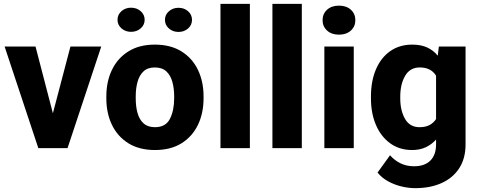

<svg xmlns="http://www.w3.org/2000/svg" viewBox="-20 -770 2491 998"><path d="M164.6 -528.3 254.9 -181.2 346.2 -528.3H506.3L331.1 0H179.2L3.9 -528.3Z M532.7 -258.8V-269Q532.7 -346.2 562 -407Q591.3 -467.8 647.5 -502.9Q703.6 -538.1 784.7 -538.1Q866.7 -538.1 923.1 -502.9Q979.5 -467.8 1008.8 -407Q1038.1 -346.2 1038.1 -269V-258.8Q1038.1 -181.6 1008.8 -120.8Q979.5 -60.1 923.3 -25.1Q867.2 9.8 785.6 9.8Q704.1 9.8 647.7 -25.1Q591.3 -60.1 562 -120.8Q532.7 -181.6 532.7 -258.8ZM685.5 -269V-258.8Q685.5 -216.8 694.8 -182.9Q704.1 -148.9 726.1 -128.9Q748 -108.9 785.6 -108.9Q841.3 -108.9 863.3 -152.3Q885.3 -195.8 885.3 -258.8V-269Q885.3 -310.1 876 -344.2Q866.7 -378.4 844.7 -398.9Q822.8 -419.4 784.7 -419.4Q747.6 -419.4 725.8 -398.9Q704.1 -378.4 694.8 -344.2Q685.5 -310.1 685.5 -269ZM590.8 -667Q590.8 -693.8 611.3 -711.9Q631.8 -730 661.1 -730Q690.9 -730 711.4 -711.9Q731.9 -693.8 731.9 -667Q731.9 -640.6 711.4 -622.6Q690.9 -604.5 661.1 -604.5Q631.8 -604.5 611.3 -622.6Q590.8 -640.6 590.8 -667ZM837.4 -667Q837.4 -693.4 857.9 -711.4Q878.4 -729.5 907.7 -729.5Q937.5 -729.5 957.8 -711.4Q978 -693.4 978 -667Q978 -640.1 957.8 -622.1Q937.5 -604 907.7 -604Q878.4 -604 857.9 -622.1Q837.4 -640.1 837.4 -667Z M1278.8 -750V0H1126V-750Z M1548.8 -750V0H1396V-750Z M1656.7 -665Q1656.7 -698.2 1680.2 -719.5Q1703.6 -740.7 1741.7 -740.7Q1780.3 -740.7 1803.7 -719.5Q1827.1 -698.2 1827.1 -665Q1827.1 -632.3 1803.7 -611.1Q1780.3 -589.8 1741.7 -589.8Q1703.6 -589.8 1680.2 -611.1Q1656.7 -632.3 1656.7 -665ZM1818.8 -528.3V0H1666V-528.3Z M1908.2 -257.8V-268.1Q1908.2 -348.6 1934.1 -409.4Q1960 -470.2 2008.3 -504.2Q2056.6 -538.1 2123 -538.1Q2168.9 -538.1 2201.2 -522.9Q2233.4 -507.8 2255.4 -480.5L2261.2 -528.3H2399.9V-19Q2399.9 53.7 2366.9 104.5Q2334 155.3 2275.1 181.6Q2216.3 208 2138.2 208Q2104 208 2067.1 199.2Q2030.3 190.4 1997.3 172.4Q1964.4 154.3 1942.4 127L2007.3 37.1Q2029.3 62.5 2060.8 78.4Q2092.3 94.2 2132.3 94.2Q2187.5 94.2 2217 64.7Q2246.6 35.2 2246.6 -19V-44.4Q2223.6 -19 2193.1 -4.6Q2162.6 9.8 2122.1 9.8Q2056.2 9.8 2008.1 -25.1Q1960 -60.1 1934.1 -120.6Q1908.2 -181.2 1908.2 -257.8ZM2060.5 -268.1V-257.8Q2060.5 -195.8 2085.2 -152.3Q2109.9 -108.9 2160.6 -108.9Q2191.9 -108.9 2212.9 -120.1Q2233.9 -131.3 2246.6 -151.4V-376.5Q2220.7 -419.4 2161.6 -419.4Q2111.3 -419.4 2085.9 -376Q2060.5 -332.5 2060.5 -268.1Z"/></svg>

Font: Vazirmatn FD ExtraBold
Style: Regular
Weight: 800
Designer: Saber Rastikerdar
Foundry: Saber Rastikerdar
Version: Version 33.003